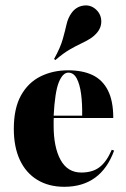

<svg xmlns="http://www.w3.org/2000/svg" viewBox="-20 -696 477 727"><path d="M223.4 11.3Q164.5 11.3 121.4 -14.9Q78.2 -41.1 55.2 -90.3Q32.3 -139.5 32.3 -208.1Q32.3 -285.5 59.3 -334.3Q86.3 -383.1 133.1 -406.5Q179.8 -429.8 237.9 -429.8Q292.7 -429.8 330.6 -411.7Q368.5 -393.5 388.7 -353.6Q408.9 -313.7 408.9 -249.2H139.5L137.9 -258.1H291.1Q291.9 -303.2 287.1 -339.9Q282.3 -376.6 270.6 -398.8Q258.9 -421 238.7 -421Q217.7 -421 202.8 -384.7Q187.9 -348.4 183.1 -257.3L183.9 -255.6Q183.1 -247.6 183.1 -238.7Q183.1 -229.8 183.1 -220.2Q183.1 -138.7 209.3 -90.7Q235.5 -42.7 287.9 -42.7Q330.6 -42.7 357.3 -63.3Q383.9 -83.9 403.2 -129L412.1 -125.8Q387.1 -57.3 339.9 -23Q292.7 11.3 223.4 11.3ZM189.5 -468.5 184.7 -472.6Q208.9 -516.1 217.7 -548Q226.6 -579.8 231.9 -603.6Q237.1 -627.4 250.8 -646.8Q267.7 -670.2 294.4 -674.6Q321 -679 341.1 -662.1Q361.3 -645.2 363.3 -619.8Q365.3 -594.4 348.4 -573.4Q336.3 -558.9 321.4 -549.6Q306.5 -540.3 286.7 -531Q266.9 -521.8 242.7 -507.7Q218.5 -493.5 189.5 -468.5Z"/></svg>

Font: Playfair 144pt SemiCondensed Black
Style: Regular
Weight: 900
Width: 4
Designer: Claus Eggers Sørensen
Foundry: Claus Eggers Sørensen
Version: Version 2.203